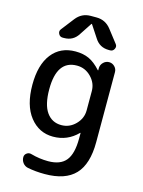

<svg xmlns="http://www.w3.org/2000/svg" viewBox="-143 -842 860 1154"><g transform="rotate(15 287.0 -265.0)"><path d="M272 -450Q147 -450 147 -270Q147 -174 180.5 -127Q214 -80 272 -80Q323 -80 360 -117.5Q397 -155 397 -205V-325Q397 -375 360 -412.5Q323 -450 272 -450ZM242 0Q154 0 98 -71Q42 -142 42 -270Q42 -394 95 -462Q148 -530 242 -530Q290 -530 326 -513.5Q362 -497 399 -456Q400 -455 401 -455Q402 -455 402 -456V-471Q403 -491 418 -505.5Q433 -520 453 -520Q473 -520 487.5 -505.5Q502 -491 502 -471V-35Q502 101 441 165.5Q380 230 252 230Q194 230 145 220Q126 216 114 200.5Q102 185 102 165Q102 149 115.5 139.5Q129 130 145 135Q198 150 252 150Q328 150 362.5 107.5Q397 65 397 -30V-64Q397 -65 396 -65Q395 -65 394 -64Q331 0 242 0ZM310 -760Q366 -760 401 -715L463 -635Q473 -622 465 -606Q457 -590 440 -590H431Q374 -590 344 -638L294 -714Q294 -715 292 -715Q290 -715 290 -714L240 -638Q210 -590 153 -590H144Q127 -590 119 -606Q111 -622 121 -635L183 -715Q218 -760 274 -760Z"/></g></svg>

Font: Rounded Mplus 1c Medium
Style: Regular
Weight: 500
Version: Version 1.059.20150529